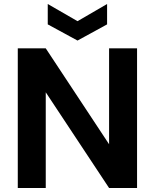

<svg xmlns="http://www.w3.org/2000/svg" viewBox="-20 -941 775 961"><path d="M666 0H526L209 -479V0H69V-699H209L526 -219V-699H666ZM516 -819 368 -738 219 -819V-921L368 -835L516 -921Z"/></svg>

Font: MSTAGE SemiBold
Style: Regular
Weight: 600
Designer: Ninad Kale (Devanagari), Jonny Pinhorn (Latin)
Foundry: Indian Type Foundry
Version: 4.004